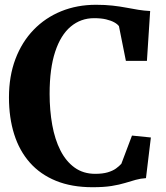

<svg xmlns="http://www.w3.org/2000/svg" viewBox="-20 -772 694 803"><path d="M367 11Q279.5 11 214 -15.8Q148.5 -42.5 104.8 -92Q61 -141.5 39.2 -210.8Q17.5 -280 17.5 -364.5Q17.5 -453.5 44.5 -525Q71.5 -596.5 120.5 -647.2Q169.5 -698 236 -725Q302.5 -752 381.5 -752Q420 -752 451 -748.5Q482 -745 508.2 -740Q534.5 -735 559 -731Q583.5 -727 608 -726L594.5 -517.5H506.5L477.5 -662.5Q471.5 -671 458 -678.5Q444.5 -686 423.8 -691Q403 -696 373.5 -696Q318 -696 276 -661Q234 -626 210.8 -555.8Q187.5 -485.5 187.5 -379.5Q187.5 -310.5 198.5 -249.5Q209.5 -188.5 232.8 -142.8Q256 -97 292.2 -71Q328.5 -45 378 -45Q409 -45 430.2 -51.2Q451.5 -57.5 465 -67.2Q478.5 -77 487.5 -87L532 -205L611 -197L590.5 -27Q567.5 -25.5 547.2 -19.8Q527 -14 503.2 -6.8Q479.5 0.5 447 5.8Q414.5 11 367 11Z"/></svg>

Font: Merriweather 48pt
Style: Bold
Weight: 700
Version: Version 2.100